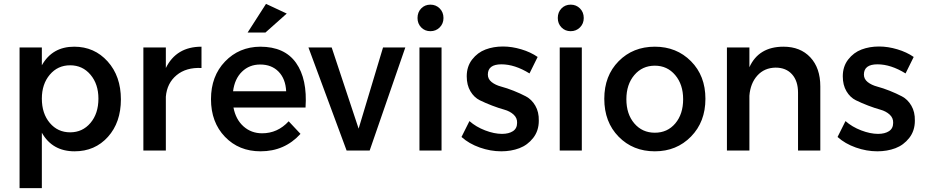

<svg xmlns="http://www.w3.org/2000/svg" viewBox="-20 -777 4772 991"><path d="M363 -536Q467 -536 535.5 -460Q604 -384 604 -264Q604 -145 537 -70.5Q470 4 365 4Q250 4 196 -92V194H81V-532H196V-440Q250 -536 363 -536ZM488 -268Q488 -343 447 -391.5Q406 -440 342 -440Q278 -440 237 -391.5Q196 -343 196 -268Q196 -191 237 -142.5Q278 -94 342 -94Q406 -94 447 -142.5Q488 -191 488 -268Z M836 -426Q890 -536 1020 -536V-426Q941 -430 891.5 -389Q842 -348 836 -278V0H720V-532H836Z M1460 -707 1350 -609H1258L1353 -757ZM1323 -536Q1449 -536 1508 -452.5Q1567 -369 1557 -222H1185Q1197 -160 1237 -124.5Q1277 -89 1333 -89Q1413 -89 1470 -151L1531 -86Q1449 4 1325 4Q1213 4 1141 -71Q1069 -146 1069 -265Q1069 -384 1141.5 -459.5Q1214 -535 1323 -536ZM1183 -306H1457Q1454 -370 1418 -407Q1382 -444 1323 -444Q1267 -444 1229 -407Q1191 -370 1183 -306Z M1572 -532H1692L1831 -113L1957 -532H2072L1888 0H1769Z M2269 -684Q2269 -655 2249.5 -635.5Q2230 -616 2201.5 -616Q2173 -616 2154 -635.5Q2135 -655 2135 -684Q2135 -714 2154 -733.5Q2173 -753 2201.5 -753Q2230 -753 2249.5 -733.5Q2269 -714 2269 -684ZM2145 -532H2259V0H2145Z M2713 -398Q2637 -445 2568 -445Q2498 -445 2498 -392Q2498 -369 2517.5 -353.5Q2537 -338 2567 -330Q2597 -322 2631 -308.5Q2665 -295 2694.5 -279.5Q2724 -264 2743 -231.5Q2762 -199 2761 -154Q2761 -102 2732 -65Q2703 -28 2660.5 -12Q2618 4 2567 4Q2512 4 2456.5 -15.5Q2401 -35 2362 -70L2403 -152Q2437 -122 2484 -104Q2531 -86 2571 -86Q2606 -86 2627.5 -100Q2649 -114 2649 -143Q2650 -168 2631 -185.5Q2612 -203 2583 -211Q2554 -219 2520 -232Q2486 -245 2456.5 -259.5Q2427 -274 2408 -306Q2389 -338 2389 -383Q2389 -434 2417 -470Q2445 -506 2486 -521.5Q2527 -537 2576 -537Q2622 -537 2670.5 -522.5Q2719 -508 2755 -483Z M2993 -684Q2993 -655 2973.5 -635.5Q2954 -616 2925.5 -616Q2897 -616 2878 -635.5Q2859 -655 2859 -684Q2859 -714 2878 -733.5Q2897 -753 2925.5 -753Q2954 -753 2973.5 -733.5Q2993 -714 2993 -684ZM2869 -532H2983V0H2869Z M3360 -536Q3472 -536 3546.5 -461Q3621 -386 3621 -267Q3621 -148 3546.5 -72Q3472 4 3360 4Q3247 4 3173 -71.5Q3099 -147 3099 -267Q3099 -386 3173 -461Q3247 -536 3360 -536ZM3360 -438Q3295 -438 3254 -389.5Q3213 -341 3213 -265Q3213 -188 3254 -140Q3295 -92 3360 -92Q3425 -92 3465.5 -140Q3506 -188 3506 -265Q3506 -341 3465 -389.5Q3424 -438 3360 -438Z M4024 -536Q4111 -536 4162.5 -481Q4214 -426 4214 -331V0H4099V-299Q4099 -359 4068 -393.5Q4037 -428 3983 -428Q3925 -427 3889 -387Q3853 -347 3848 -283V0H3732V-532H3848V-430Q3896 -536 4024 -536Z M4654 -398Q4578 -445 4509 -445Q4439 -445 4439 -392Q4439 -369 4458.5 -353.5Q4478 -338 4508 -330Q4538 -322 4572 -308.5Q4606 -295 4635.5 -279.5Q4665 -264 4684 -231.5Q4703 -199 4702 -154Q4702 -102 4673 -65Q4644 -28 4601.5 -12Q4559 4 4508 4Q4453 4 4397.5 -15.5Q4342 -35 4303 -70L4344 -152Q4378 -122 4425 -104Q4472 -86 4512 -86Q4547 -86 4568.5 -100Q4590 -114 4590 -143Q4591 -168 4572 -185.5Q4553 -203 4524 -211Q4495 -219 4461 -232Q4427 -245 4397.5 -259.5Q4368 -274 4349 -306Q4330 -338 4330 -383Q4330 -434 4358 -470Q4386 -506 4427 -521.5Q4468 -537 4517 -537Q4563 -537 4611.5 -522.5Q4660 -508 4696 -483Z"/></svg>

Font: Steamflix Grotesk
Style: Regular
Weight: 400
Designer: Julieta Ulanovsky
Foundry: Julieta Ulanovsky
Version: Version 4.000;PS 004.000;hotconv 1.0.88;makeotf.lib2.5.64775